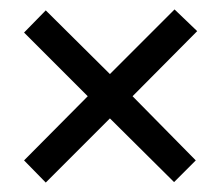

<svg xmlns="http://www.w3.org/2000/svg" viewBox="-20 -623 469 407"><path d="M350 -603 398 -557 261 -419 395 -283 349 -237 213 -372 77 -236 31 -283 166 -419 31 -554 77 -601 213 -466Z"/></svg>

Font: Noto Sans Malayalam UI ExtraCondensed
Style: Regular
Weight: 400
Width: 2
Designer: Jelle Bosma - Monotype Design Team
Foundry: Monotype Imaging Inc.
Version: Version 2.104; ttfautohint (v1.8.4.7-5d5b)